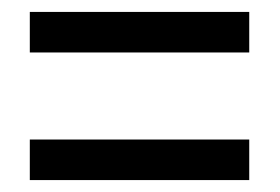

<svg xmlns="http://www.w3.org/2000/svg" viewBox="-20 -513 470 322"><path d="M30 -425H398V-493H30ZM30 -211H398V-279H30Z"/></svg>

Font: Noto Sans Lao Looped ExtraCondensed
Style: Regular
Weight: 400
Width: 2
Designer: Mark Frömberg, Ben Mitchell
Foundry: The Fontpad Ltd
Version: Version 1.003